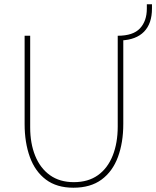

<svg xmlns="http://www.w3.org/2000/svg" viewBox="-20 -867 730 897"><path d="M95 -288V-700H121V-272Q121 -197 144.5 -139Q168 -81 213.5 -48.5Q259 -16 325 -16Q392 -16 437.5 -48.5Q483 -81 506.5 -140Q530 -199 530 -276V-700H556V-288Q556 -201 531 -133.5Q506 -66 454.5 -28Q403 10 323 10Q245 10 194.5 -28Q144 -66 119.5 -133.5Q95 -201 95 -288ZM545 -678 530 -690V-700Q602 -700 634 -734.5Q666 -769 666 -827V-847H690V-827Q690 -757 653 -719Q616 -681 545 -678Z"/></svg>

Font: Haskoy Thin
Style: Regular
Weight: 100
Designer: Ertekin Erdin
Foundry: Ertekin Erdin
Version: Version 2.000; ttfautohint (v1.8.4.7-5d5b)